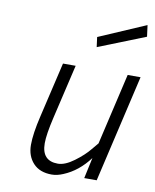

<svg xmlns="http://www.w3.org/2000/svg" viewBox="-84 -805 710 880"><g transform="rotate(10 270.5 -365.5)"><path d="M217 10C233.7 10 251.3 6 270 -2C315.3 -20.7 354.7 -52.3 388 -97L367 0H425L541 -500H481L404 -168L378 -137C361.3 -116.3 339 -95.7 311 -75C283 -54.3 258 -44 236 -44C186 -44 161 -71.3 161 -126C161 -153.3 167.3 -194 180 -248L239 -500H180L120 -244C106.7 -188 100 -142.7 100 -108C100 -73.3 110.2 -45 130.5 -23C150.8 -1 179.7 10 217 10ZM319 -601 538 -688 531 -741 313 -647Z"/></g></svg>

Font: Titillium Web
Style: Light Italic
Weight: 300
Italic angle: -13°
Version: Version 1.001;PS 57.000;hotconv 1.0.70;makeotf.lib2.5.55311